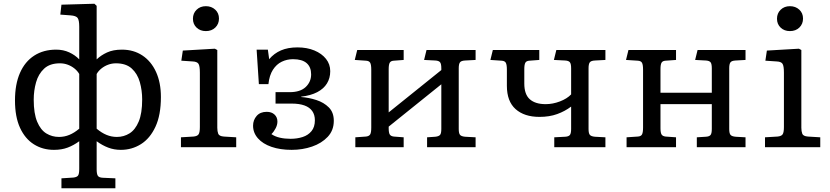

<svg xmlns="http://www.w3.org/2000/svg" viewBox="-20 -786 4429 1025"><path d="M308 219V166L371 162Q390 160 396.5 151.5Q403 143 403 115V-32Q373 -10 341 2Q309 14 268 14Q208 14 161 -15.5Q114 -45 87 -103.5Q60 -162 60 -250Q60 -336 86.5 -396.5Q113 -457 162.5 -489Q212 -521 280 -521Q318 -521 349.5 -506.5Q381 -492 403 -469V-643Q403 -678 394.5 -690Q386 -702 356 -704L302 -708L308 -761L484 -766L496 -755V-469Q519 -491 551.5 -506Q584 -521 631 -521Q693 -521 740 -490Q787 -459 813 -402Q839 -345 839 -268Q839 -172 810 -109.5Q781 -47 732.5 -16.5Q684 14 625 14Q589 14 557.5 2Q526 -10 496 -32V118Q496 142 502 152Q508 162 529 163L596 166V219ZM295 -55Q324 -55 350.5 -66Q377 -77 403 -99V-391Q394 -407 378 -420Q362 -433 342 -440.5Q322 -448 300 -448Q246 -448 215.5 -419.5Q185 -391 172.5 -346.5Q160 -302 160 -254Q160 -180 178.5 -136Q197 -92 227.5 -73.5Q258 -55 295 -55ZM604 -55Q641 -55 671.5 -74Q702 -93 720.5 -137Q739 -181 739 -255Q739 -303 726.5 -347.5Q714 -392 683.5 -420Q653 -448 599 -448Q577 -448 557 -440.5Q537 -433 521 -420Q505 -407 496 -391V-99Q522 -77 548.5 -66Q575 -55 604 -55Z M946 0V-53L1013 -57Q1034 -59 1040.5 -69.5Q1047 -80 1047 -108V-398Q1047 -434 1039.5 -445.5Q1032 -457 1008 -458L948 -462L956 -516L1127 -526L1140 -519V-104Q1140 -85 1145 -72Q1150 -59 1175 -57L1241 -53V0ZM1079 -620Q1049 -620 1029.5 -638.5Q1010 -657 1010 -686Q1010 -715 1029.5 -734Q1049 -753 1079 -753Q1109 -753 1129 -734.5Q1149 -716 1149 -687Q1149 -658 1129.5 -639Q1110 -620 1079 -620Z M1537 14Q1476 14 1429.5 -2Q1383 -18 1357 -47.5Q1331 -77 1331 -115Q1331 -145 1350 -167Q1369 -189 1404 -189Q1430 -189 1445.5 -174.5Q1461 -160 1461 -137Q1461 -120 1452 -102Q1443 -84 1429 -70Q1448 -57 1474 -51Q1500 -45 1531 -45Q1566 -45 1595.5 -54.5Q1625 -64 1643 -86Q1661 -108 1661 -144Q1661 -173 1647 -193Q1633 -213 1605.5 -223Q1578 -233 1537 -233H1451V-294H1526Q1583 -294 1612 -321.5Q1641 -349 1641 -389Q1641 -428 1617 -449Q1593 -470 1544 -470Q1512 -470 1484 -456.5Q1456 -443 1437 -413.5Q1418 -384 1413 -337L1362 -337L1350 -521H1410L1417 -470Q1443 -501 1480 -517Q1517 -533 1568 -533Q1619 -533 1658.5 -516.5Q1698 -500 1720.5 -471.5Q1743 -443 1743 -406Q1743 -369 1725.5 -340.5Q1708 -312 1673.5 -294Q1639 -276 1588 -270V-268Q1629 -265 1669 -252Q1709 -239 1735.5 -212.5Q1762 -186 1762 -141Q1762 -90 1729.5 -55.5Q1697 -21 1646 -3.5Q1595 14 1537 14Z M1877 0V-53L1934 -57Q1951 -59 1956.5 -69Q1962 -79 1962 -105V-414Q1962 -440 1956.5 -450.5Q1951 -461 1934 -462L1874 -466L1887 -519H2135V-466L2082 -462Q2066 -461 2060.5 -451Q2055 -441 2055 -417V-186L2336 -412V-421Q2336 -446 2329 -454Q2322 -462 2304 -463L2244 -466L2257 -519H2519V-466L2463 -463Q2442 -462 2435.5 -453Q2429 -444 2429 -422V-97Q2429 -75 2435.5 -66.5Q2442 -58 2463 -56L2519 -53V0H2260V-53L2304 -56Q2322 -58 2329 -65.5Q2336 -73 2336 -98V-336L2055 -110V-102Q2055 -78 2060.5 -68.5Q2066 -59 2082 -57L2135 -53V0Z M2939 0V-53L2997 -56Q3015 -57 3022 -65Q3029 -73 3029 -98V-217Q2996 -192 2954.5 -177Q2913 -162 2860 -162Q2779 -162 2732.5 -203.5Q2686 -245 2686 -328V-414Q2686 -440 2680.5 -450.5Q2675 -461 2658 -462L2598 -466L2611 -519H2859V-466L2806 -462Q2790 -461 2784.5 -451Q2779 -441 2779 -417V-340Q2779 -282 2808.5 -256Q2838 -230 2893 -230Q2931 -230 2969 -244.5Q3007 -259 3029 -282V-421Q3029 -446 3022 -454Q3015 -462 2997 -463L2937 -466L2950 -519H3212V-466L3156 -463Q3135 -462 3128.5 -453Q3122 -444 3122 -422V-97Q3122 -75 3128.5 -66.5Q3135 -58 3156 -56L3212 -53V0Z M3325 0V-53L3385 -57Q3402 -58 3407.5 -68.5Q3413 -79 3413 -105V-414Q3413 -440 3407.5 -450.5Q3402 -461 3385 -462L3322 -466L3335 -519H3589V-466L3533 -462Q3517 -461 3511.5 -451Q3506 -441 3506 -417V-291H3780V-421Q3780 -446 3773 -454Q3766 -462 3748 -463L3691 -466L3704 -519H3960V-466L3907 -463Q3886 -462 3879.5 -453Q3873 -444 3873 -422V-97Q3873 -75 3879.5 -66.5Q3886 -58 3907 -56L3960 -53V0H3700V-53L3748 -56Q3766 -57 3773 -65Q3780 -73 3780 -98V-230H3506V-102Q3506 -78 3511.5 -68.5Q3517 -59 3533 -57L3589 -53V0Z M4064 0V-53L4131 -57Q4152 -59 4158.5 -69.5Q4165 -80 4165 -108V-398Q4165 -434 4157.5 -445.5Q4150 -457 4126 -458L4066 -462L4074 -516L4245 -526L4258 -519V-104Q4258 -85 4263 -72Q4268 -59 4293 -57L4359 -53V0ZM4197 -620Q4167 -620 4147.5 -638.5Q4128 -657 4128 -686Q4128 -715 4147.5 -734Q4167 -753 4197 -753Q4227 -753 4247 -734.5Q4267 -716 4267 -687Q4267 -658 4247.5 -639Q4228 -620 4197 -620Z"/></svg>

Font: Literata Variable Black
Style: Regular
Weight: 900
Designer: Latin by Veronika Burian and Jose Scaglione. Greek by Irene Vlachou. Cyrillic by Vera Evstafieva.
Foundry: TypeTogether
Version: Version 3.021